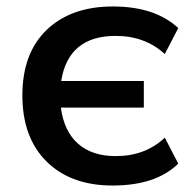

<svg xmlns="http://www.w3.org/2000/svg" viewBox="-20 -569 596 599"><path d="M331.1 9.8Q201.2 9.8 125.5 -64.9Q49.8 -139.6 49.8 -271.5Q49.8 -403.3 126 -476.1Q202.1 -548.8 332 -548.8Q463.9 -548.8 536.1 -481.4L494.1 -400.4Q432.6 -457 340.8 -457Q193.4 -457 170.9 -316.4H428.7V-233.4H169.9Q179.7 -159.2 223.6 -120.6Q267.6 -82 340.8 -82Q433.6 -82 494.1 -139.6L536.1 -58.6Q466.8 9.8 331.1 9.8Z"/></svg>

Font: Min Sans SemiBold
Style: Regular
Weight: 600
Designer: Jinseong-Kim, NotoSansCJK, Nunito
Foundry: Jinseong-Kim
Version: Version 1.400;Glyphs 3.1.2 (3151)